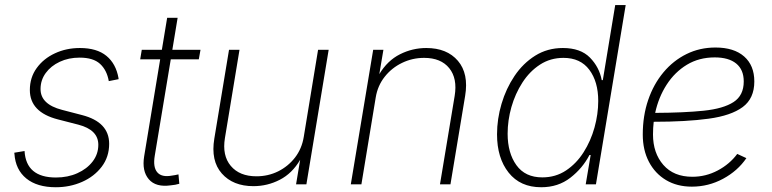

<svg xmlns="http://www.w3.org/2000/svg" viewBox="-20 -748 3132 779"><path d="M206.5 11.7Q130.4 11.7 86.7 -23.9Q43 -59.6 38.6 -123.5Q38.1 -127 38.1 -126.2Q38.1 -125.5 38.1 -128.4L79.6 -135.3Q85.9 -27.8 207 -27.8Q254.9 -27.8 293.7 -45.2Q332.5 -62.5 355.7 -92.5Q378.9 -122.6 378.9 -160.6Q378.9 -221.2 297.9 -242.2L214.4 -263.7Q101.1 -293 101.1 -382.8Q101.1 -433.6 128.9 -471.9Q156.7 -510.3 202.9 -531.7Q249 -553.2 304.2 -553.2Q373 -553.2 411.9 -521.2Q450.7 -489.3 460.9 -430.7Q460.9 -428.7 460.9 -428.7Q460.9 -428.7 461.4 -426.8L421.4 -418.9Q413.6 -463.4 386 -488.8Q358.4 -514.2 303.2 -514.2Q258.3 -514.2 222.4 -497.3Q186.5 -480.5 165.5 -451.7Q144.5 -422.9 144.5 -386.7Q144.5 -324.7 231.9 -302.2L312.5 -281.2Q422.9 -252.9 422.9 -164.6Q422.9 -111.3 392.6 -71.5Q362.3 -31.7 313 -10Q263.7 11.7 206.5 11.7Z M793.5 -545.9 786.6 -507.3H672.9L607.9 -116.2Q600.1 -69.8 618.2 -48.8Q636.2 -27.8 677.7 -35.6Q689.9 -37.1 704.1 -40.5L707.5 -2.4Q691.9 2.4 673.3 3.9Q612.3 12.7 583.7 -20.8Q555.2 -54.2 564.9 -113.8L629.9 -507.3H548.8L555.2 -545.9H636.7L658.2 -675.8H700.7L679.2 -545.9Z M1008.3 7.3Q925.3 7.3 879.9 -44.2Q834.5 -95.7 849.6 -186L909.2 -545.9H951.7L892.6 -188Q880.9 -117.2 916.3 -75Q951.7 -32.7 1020.5 -32.7Q1067.9 -32.7 1108.4 -52.7Q1148.9 -72.8 1176.8 -108.6Q1204.6 -144.5 1212.4 -192.4L1270.5 -545.9H1313.5L1223.1 0H1181.2L1197.8 -99.6Q1165.5 -44.4 1115.2 -18.6Q1064.9 7.3 1008.3 7.3Z M1504.4 -352.5 1446.3 0H1403.3L1494.1 -545.9H1535.6L1519 -447.3Q1552.2 -502.4 1602.8 -527.8Q1653.3 -553.2 1709.5 -553.2Q1793.5 -553.2 1837.9 -501.2Q1882.3 -449.2 1867.2 -358.9L1807.6 0H1765.1L1824.7 -358.9Q1836.4 -429.7 1802.7 -471.4Q1769 -513.2 1700.7 -513.2Q1653.3 -513.2 1611.3 -492.9Q1569.3 -472.7 1540.8 -436.5Q1512.2 -400.4 1504.4 -352.5Z M2175.8 11.7Q2090.8 11.7 2043.7 -47.6Q1996.6 -106.9 1996.6 -203.1Q1996.6 -265.1 2014.9 -326.9Q2033.2 -388.7 2067.6 -439.9Q2102.1 -491.2 2151.6 -522.2Q2201.2 -553.2 2263.7 -553.2Q2335.4 -553.2 2373.5 -514.4Q2411.6 -475.6 2421.4 -422.9H2425.8L2476.1 -727.5H2518.6L2397.9 0H2356.4L2376.5 -119.1H2371.6Q2343.8 -65.4 2294.2 -26.9Q2244.6 11.7 2175.8 11.7ZM2180.2 -28.3Q2234.4 -28.3 2276.6 -56.4Q2318.8 -84.5 2347.9 -130.4Q2377 -176.3 2392.1 -230.7Q2407.2 -285.2 2407.2 -338.4Q2407.2 -416.5 2371.1 -464.8Q2335 -513.2 2266.1 -513.2Q2212.9 -513.2 2170.9 -485.8Q2128.9 -458.5 2099.6 -413.1Q2070.3 -367.7 2054.9 -313.5Q2039.6 -259.3 2039.6 -205.6Q2039.6 -127.4 2075.2 -77.9Q2110.8 -28.3 2180.2 -28.3Z M2787.1 9.3Q2727.1 9.3 2682.4 -17.3Q2637.7 -43.9 2612.8 -91.6Q2587.9 -139.2 2587.9 -202.1Q2587.9 -278.3 2609.9 -342.5Q2631.8 -406.7 2671.9 -454.6Q2711.9 -502.4 2765.6 -528.8Q2819.3 -555.2 2882.8 -555.2Q2958 -555.2 2999.3 -518.8Q3040.5 -482.4 3040.5 -417.5Q3040.5 -348.6 2993.4 -313.7Q2946.3 -278.8 2855.2 -266.4Q2764.2 -253.9 2632.3 -253.9Q2629.4 -228.5 2629.4 -202.6Q2629.4 -127 2671.4 -78.9Q2713.4 -30.8 2789.1 -30.8Q2843.8 -30.8 2892.1 -56.4Q2940.4 -82 2971.2 -123.5L3008.3 -106.4Q2973.1 -54.7 2913.8 -22.7Q2854.5 9.3 2787.1 9.3ZM2638.2 -290Q2754.9 -290.5 2835 -298.8Q2915 -307.1 2956.3 -334Q2997.6 -360.8 2997.6 -417.5Q2997.6 -465.3 2967 -490.2Q2936.5 -515.1 2879.9 -515.1Q2816.4 -515.1 2767.1 -485.4Q2717.8 -455.6 2684.8 -404.5Q2651.9 -353.5 2638.2 -290Z"/></svg>

Font: Inter Extra Light
Style: Italic
Weight: 200
Italic angle: -9.39999°
Designer: Rasmus Andersson
Foundry: rsms
Version: Version 4.000;git-3c8e0fc